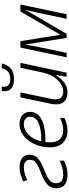

<svg xmlns="http://www.w3.org/2000/svg" viewBox="687 -1474 797 2211"><g transform="rotate(-90 1085.5 -368.5)"><path d="M177 10Q230 10 271 -3Q312 -16 341 -30V-81Q306 -64 267 -51.5Q228 -39 184 -39Q81 -39 81 -120Q81 -172 120.5 -200.5Q160 -229 239 -260Q314 -288 361.5 -325Q409 -362 409 -426Q409 -483 371.5 -512Q334 -541 270 -541Q216 -541 174 -527.5Q132 -514 101 -501L118 -454Q149 -468 185.5 -480Q222 -492 263 -492Q310 -492 330.5 -472.5Q351 -453 351 -422Q351 -378 314 -351Q277 -324 204 -297Q124 -268 73.5 -227Q23 -186 23 -116Q23 -52 65.5 -21Q108 10 177 10Z M683 10Q729 10 766.5 -0.5Q804 -11 834 -26V-76Q803 -61 768.5 -50Q734 -39 694 -39Q552 -39 552 -195Q552 -208 553 -221Q554 -234 555 -244H581Q731 -244 817 -289Q903 -334 903 -423Q903 -477 866 -509.5Q829 -542 764 -542Q685 -542 624 -492.5Q563 -443 528.5 -363.5Q494 -284 494 -193Q494 -92 547.5 -41Q601 10 683 10ZM564 -292Q586 -388 642.5 -440.5Q699 -493 759 -493Q803 -493 824.5 -472Q846 -451 846 -419Q846 -352 772.5 -322Q699 -292 591 -292Z M1124 10Q1197 10 1247 -33.5Q1297 -77 1323 -119H1327L1307 0H1354L1467 -532H1411L1357 -280Q1333 -168 1269.5 -103.5Q1206 -39 1138 -39Q1047 -39 1047 -128Q1047 -158 1055 -191L1127 -532H1070L999 -198Q989 -153 989 -122Q989 -58 1025 -24Q1061 10 1124 10ZM1278 -606Q1359 -606 1402.5 -643Q1446 -680 1460 -747H1405Q1385 -649 1281 -649Q1192 -649 1192 -719Q1192 -726 1193.5 -733Q1195 -740 1196 -747H1145Q1141 -733 1141 -715Q1141 -606 1278 -606Z M1531 0H1582L1656 -354Q1668 -413 1676 -469H1679L1755 0H1801L2075 -469H2077Q2070 -442 2063.5 -414Q2057 -386 2050 -357L1974 0H2027L2139 -532H2059L1792 -74H1790L1717 -532H1643Z"/></g></svg>

Font: Noto Sans UI Light
Style: Italic
Weight: 300
Italic angle: -12°
Designer: Monotype Design Team
Foundry: Monotype Imaging Inc.
Version: Version 1.901